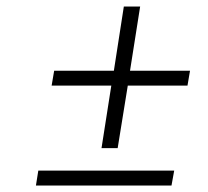

<svg xmlns="http://www.w3.org/2000/svg" viewBox="-20 -572 640 592"><path d="M293 -115.2 323.2 -308.1H139.2L147 -354H331.1L361.8 -551.8H412.1L380.9 -354H565.9L558.1 -308.1H374L342.8 -115.2ZM90.8 0 98.1 -45.9H517.1L508.8 0Z"/></svg>

Font: Office Code Pro Light Italic
Style: Regular
Weight: 300
Italic angle: -9°
Designer: Nathan Rutzky & Paul D. Hunt
Foundry: Adobe Systems Incorporated
Version: Version 1.004;PS 001.004;hotconv 1.0.70;makeotf.lib2.5.58329